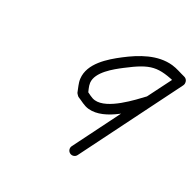

<svg xmlns="http://www.w3.org/2000/svg" viewBox="-134 -717 918 900"><g transform="rotate(30 324.5 -267.0)"><path d="M648 -518.1C651.2 -531.5 643 -545 629.6 -548.3C604.4 -554.4 580.9 -564 554.7 -566.7C472.3 -575.4 395.1 -529.1 332.4 -480.8C277.5 -438.5 203.4 -374.3 212.7 -296.6C215.5 -273.2 226.5 -254 234.1 -232.6C234.6 -231.2 237.6 -227.7 240.8 -224.5C243.9 -221.2 247.3 -218.2 248.7 -217.7C272 -208.8 291 -195.4 317.4 -192.9C409.7 -184.2 507.5 -289.3 563.8 -348.8C564 -348.9 565 -350.3 566 -351.8C566.9 -353.2 567.9 -354.6 568 -354.8C594 -406.4 620 -458.1 646 -509.8C653.5 -524.6 646 -537.7 634.9 -543.3C623.7 -548.9 608.8 -547.1 601.3 -532.2C513 -355.5 424.7 -178.8 336.3 -2.2C330.1 10.2 335.1 25.2 347.5 31.4C359.8 37.5 374.9 32.5 381 20.2C381 20.2 381 20.2 381 20.2C469.4 -156.5 557.7 -333.2 646 -509.8C653.5 -524.7 646.1 -537.7 634.9 -543.3C623.7 -548.9 608.8 -547.1 601.3 -532.2C575.3 -480.6 549.3 -428.9 523.3 -377.2C523.3 -377.1 524.4 -378.6 525.5 -380.2C526.6 -381.8 527.6 -383.3 527.5 -383.2C485.7 -339 392.7 -236 322.2 -242.7C302 -244.6 285.2 -257.2 266.6 -264.3C265.2 -264.9 269.1 -260.4 273.2 -256.2C277.4 -252 281.7 -248 281.2 -249.4C274.9 -267.1 264.6 -283.8 262.3 -302.7C255.7 -357.7 325.8 -412.6 362.9 -441.2C467.5 -521.8 502.4 -527.9 617.8 -499.7C631.2 -496.4 644.7 -504.7 648 -518.1Z"/></g></svg>

Font: FRB American Cursive Guidelines Semibold
Style: Italic
Weight: 600
Italic angle: -25°
Version: Version 2.0;Modular Font Editor K font №1